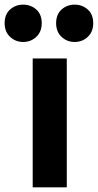

<svg xmlns="http://www.w3.org/2000/svg" viewBox="-85 -791 422 828"><path d="M95 -691Q95 -729 71.5 -750Q48 -771 15 -771Q-18 -771 -41.5 -750Q-65 -729 -65 -691Q-65 -654 -41.5 -632Q-18 -610 15 -610Q48 -610 71.5 -632Q95 -654 95 -691ZM317 -691Q317 -729 293.5 -750Q270 -771 237 -771Q204 -771 180.5 -750Q157 -729 157 -691Q157 -654 180.5 -632Q204 -610 237 -610Q270 -610 293.5 -632Q317 -654 317 -691ZM203 -539H56V17H203Z"/></svg>

Font: Repo Bold
Style: Bold
Weight: 700
Designer: Stefan Peev
Foundry: Context Ltd
Version: Version 1.502